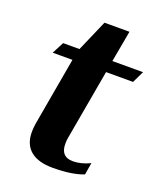

<svg xmlns="http://www.w3.org/2000/svg" viewBox="-122 -706 665 795"><g transform="rotate(20 210.5 -309.0)"><path d="M73 -100Q73 -118 76 -137L129 -438H42L69 -490H141L201 -628H311L286 -490H421L396 -438H277L222 -127Q220 -118 220 -101Q220 -44 274 -44Q309 -44 349 -63L340 -10Q289 10 204 10Q140 10 106.5 -18Q73 -46 73 -100Z"/></g></svg>

Font: Fahkwang
Style: Bold Italic
Weight: 700
Italic angle: -10°
Designer: Suppakit Chalermlarp | Katatrad Co.,Ltd.
Foundry: Cadson Demak Co.,Ltd.
Version: Version 1.000; ttfautohint (v1.6)